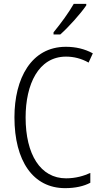

<svg xmlns="http://www.w3.org/2000/svg" viewBox="-20 -967 528 997"><path d="M428 -939V-947H363C336 -900 298 -848 258 -799V-788H293C336 -826 398 -895 428 -939ZM323 -673C363 -673 403 -663 440 -642L462 -690C420 -713 373 -724 322 -724C142 -724 55 -559 55 -358C55 -131 152 10 318 10C371 10 415 0 449 -18V-69C416 -54 374 -41 323 -41C190 -41 113 -165 113 -357C113 -528 179 -673 323 -673Z"/></svg>

Font: Noto Sans Arabic Cond Light
Style: Regular
Weight: 300
Width: 3
Designer: Monotype Design Team, Nadine Chahine, Nizar Qandah and Khaled Hosny
Foundry: Monotype Imaging Inc.
Version: Version 2.012